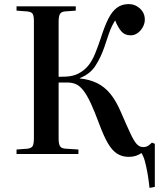

<svg xmlns="http://www.w3.org/2000/svg" viewBox="-20 -754 800 940"><path d="M712 166Q708 127 702 93Q696 59 689 34Q682 9 672 -5Q661 4 645 9Q629 14 610 14Q579 14 554.5 -1Q530 -16 509.5 -50.5Q489 -85 467 -144Q443 -209 424 -249.5Q405 -290 387.5 -312Q370 -334 351.5 -342Q333 -350 310 -350H267V-75Q267 -49 274 -38Q281 -27 303 -26L364 -22V0H61V-22L115 -26Q135 -29 140.5 -40Q146 -51 146 -78V-651Q146 -676 140 -686Q134 -696 113 -698L61 -702V-723H351V-702L297 -698Q279 -696 273 -684.5Q267 -673 267 -647V-378Q288 -378 304.5 -379Q321 -380 335.5 -383.5Q350 -387 362 -393Q392 -408 411.5 -432Q431 -456 445 -490Q459 -524 473 -566Q492 -626 510.5 -662.5Q529 -699 553 -716.5Q577 -734 610 -734Q632 -734 650 -723.5Q668 -713 678.5 -696.5Q689 -680 689 -658Q689 -639 679 -621Q669 -603 653.5 -592Q638 -581 620 -581Q590 -581 572.5 -602.5Q555 -624 544 -654Q536 -642 528.5 -627Q521 -612 512.5 -587.5Q504 -563 490 -521Q474 -474 447.5 -432.5Q421 -391 371 -372V-370Q419 -365 455.5 -347Q492 -329 520 -295Q548 -261 572 -205Q601 -138 618.5 -100.5Q636 -63 649.5 -48.5Q663 -34 681 -34Q695 -34 704.5 -40Q714 -46 724 -56L738 -50V161Z"/></svg>

Font: Literata 60pt Medium
Style: Regular
Weight: 500
Designer: Latin by Veronika Burian and Jose Scaglione. Greek by Irene Vlachou. Cyrillic by Vera Evstafieva.
Foundry: TypeTogether
Version: Version 3.103;gftools[0.9.29]